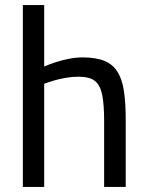

<svg xmlns="http://www.w3.org/2000/svg" viewBox="-20 -736 580 756"><path d="M70 0V-716H154V-474Q172 -482 197.5 -490.5Q223 -499 251.5 -504.5Q280 -510 305 -510Q357 -510 390.5 -496.5Q424 -483 442.5 -453.5Q461 -424 468 -377.5Q475 -331 475 -265V0H390V-261Q390 -324 382.5 -362Q375 -400 354 -417Q333 -434 288 -434Q264 -434 238.5 -429.5Q213 -425 191 -418.5Q169 -412 154 -406V0Z"/></svg>

Font: Cairo Play Medium
Style: Regular
Weight: 500
Version: Version 3.119